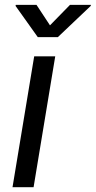

<svg xmlns="http://www.w3.org/2000/svg" viewBox="-20 -781 399 801"><path d="M32.2 0 122.6 -545.9H210.4L120.1 0ZM132.3 -760.7 188.5 -675.3 272 -760.7H359.4L358.4 -756.3L221.2 -626H137.7L44.9 -756.3L45.9 -760.7Z"/></svg>

Font: Inter Variable
Style: Italic
Weight: 400
Italic angle: -9.39999°
Designer: Rasmus Andersson
Foundry: rsms
Version: Version 4.001;git-9221beed3